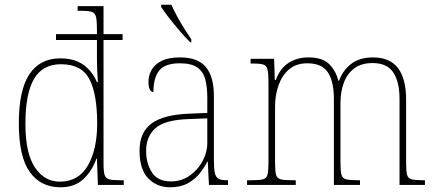

<svg xmlns="http://www.w3.org/2000/svg" viewBox="-20 -786 1851 816"><path d="M237 10Q153 10 106.5 -55Q60 -120 60 -262Q60 -403 105 -470.5Q150 -538 236 -538Q296 -538 334 -511Q372 -484 392 -437H396Q394 -464 393 -489.5Q392 -515 392 -538V-616H218V-641H392V-660Q392 -698 388 -714.5Q384 -731 370.5 -735.5Q357 -740 329 -740H310V-760H420V-641H501V-616H420V-91Q420 -58 424.5 -43Q429 -28 443.5 -24Q458 -20 489 -20H506V0H396L392 -112H390Q370 -57 333 -23.5Q296 10 237 10ZM236 -14Q315 -15 354 -83.5Q393 -152 393 -261Q393 -386 360 -449.5Q327 -513 239 -513Q161 -513 124.5 -450.5Q88 -388 88 -259Q88 -134 129 -73.5Q170 -13 236 -14Z M703 10Q647 10 610 -28Q573 -66 573 -146Q573 -224 624.5 -261.5Q676 -299 786 -303L861 -306V-371Q861 -417 852 -450Q843 -483 817.5 -500Q792 -517 745 -517Q681 -517 656.5 -486Q632 -455 632 -395Q611 -395 611 -440Q611 -464 623.5 -487.5Q636 -511 665.5 -526.5Q695 -542 745 -542Q822 -542 855.5 -500.5Q889 -459 889 -379V-107Q889 -70 893 -51.5Q897 -33 908.5 -26.5Q920 -20 944 -20H949V0H868L863 -99H861Q849 -75 829 -49.5Q809 -24 778 -7Q747 10 703 10ZM706 -15Q751 -15 786 -39.5Q821 -64 841 -101.5Q861 -139 861 -178V-283L784 -280Q681 -277 641 -241.5Q601 -206 601 -145Q601 -92 625.5 -53.5Q650 -15 706 -15ZM789 -606Q770 -624 745.5 -652.5Q721 -681 698.5 -710Q676 -739 665 -756V-766H708Q718 -744 732.5 -717Q747 -690 763.5 -664Q780 -638 793 -619V-606Z M1030 0V-20H1048Q1083 -20 1098 -24Q1113 -28 1117 -44Q1121 -60 1121 -95V-438Q1121 -474 1117 -490.5Q1113 -507 1099.5 -511.5Q1086 -516 1056 -516H1045V-536H1145L1148 -446H1152Q1170 -495 1206 -518.5Q1242 -542 1291 -542Q1350 -542 1378.5 -514Q1407 -486 1418 -443H1421Q1437 -487 1472.5 -514.5Q1508 -542 1565 -542Q1637 -542 1671.5 -496.5Q1706 -451 1706 -362V-93Q1706 -59 1710 -43.5Q1714 -28 1729.5 -24Q1745 -20 1779 -20H1786V0H1678V-365Q1678 -438 1651.5 -478Q1625 -518 1564 -518Q1515 -518 1485 -495Q1455 -472 1441 -433.5Q1427 -395 1427 -349V-95Q1427 -60 1431 -44Q1435 -28 1450.5 -24Q1466 -20 1500 -20H1510V0H1399V-365Q1399 -440 1373.5 -478.5Q1348 -517 1286 -517Q1239 -517 1209 -491.5Q1179 -466 1164 -424Q1149 -382 1149 -334V-95Q1149 -60 1153 -44Q1157 -28 1172.5 -24Q1188 -20 1224 -20H1237V0Z"/></svg>

Font: Noto Serif Lao SemiCondensed Thin
Style: Regular
Weight: 100
Width: 4
Designer: Monotype Design Team
Foundry: Monotype Imaging Inc.
Version: Version 2.003; ttfautohint (v1.8.4.7-5d5b)